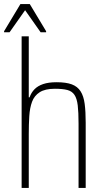

<svg xmlns="http://www.w3.org/2000/svg" viewBox="-33 -921 511 941"><path d="M73 0V-743H108V-444H112Q120 -467 136 -483.5Q152 -500 178.5 -509Q205 -518 244 -518Q291 -518 319 -507.5Q347 -497 362 -473.5Q377 -450 382 -412Q387 -374 387 -320V0H352V-315Q352 -371 348 -404.5Q344 -438 332 -456Q320 -474 297 -480Q274 -486 236 -486Q188 -486 161.5 -469Q135 -452 124 -422Q113 -392 110.5 -351.5Q108 -311 108 -264V0ZM-13 -763V-768L67 -901H113L193 -768V-763H166L90 -871L14 -763Z"/></svg>

Font: Saira Condensed Thin
Style: Regular
Weight: 250
Width: 3
Designer: Hector Gatti with collaboration of the Omnibus-Type team
Foundry: Omnibus-Type
Version: Version 1.101